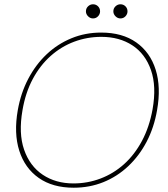

<svg xmlns="http://www.w3.org/2000/svg" viewBox="-20 -864 784 896"><path d="M324 12Q226 12 161 -33.5Q96 -79 70 -160.5Q44 -242 63 -350Q77 -430 112 -496.5Q147 -563 198 -611Q249 -659 313.5 -685.5Q378 -712 452 -712Q551 -712 616 -666Q681 -620 706.5 -538.5Q732 -457 713 -350Q699 -269 664.5 -203Q630 -137 578.5 -88.5Q527 -40 462.5 -14Q398 12 324 12ZM323 -8Q389 -8 449.5 -31Q510 -54 559 -98Q608 -142 642.5 -206.5Q677 -271 692 -354Q711 -461 684.5 -537Q658 -613 597.5 -652.5Q537 -692 453 -692Q387 -692 326.5 -669.5Q266 -647 216.5 -603Q167 -559 133 -495.5Q99 -432 85 -350Q66 -242 92.5 -165.5Q119 -89 179.5 -48.5Q240 -8 323 -8ZM414 -778Q401 -778 391 -788Q381 -798 381 -811Q381 -825 391 -834.5Q401 -844 414 -844Q428 -844 437.5 -834.5Q447 -825 447 -811Q447 -798 437.5 -788Q428 -778 414 -778ZM542 -778Q529 -778 519 -788Q509 -798 509 -811Q509 -825 519 -834.5Q529 -844 542 -844Q556 -844 565.5 -834.5Q575 -825 575 -811Q575 -798 565.5 -788Q556 -778 542 -778Z"/></svg>

Font: DM Sans 12pt Thin
Style: Italic
Weight: 250
Italic angle: -10°
Version: Version 4.004;gftools[0.9.30]